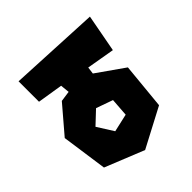

<svg xmlns="http://www.w3.org/2000/svg" viewBox="-101 -751 976 976"><g transform="rotate(45 386.5 -263.5)"><path d="M431 -220 496 -151 583 -206 561 -303 463 -310ZM56 -38 80 -527 283 -489 257 -338 295 -333 399 -481 647 -457 758 -246 673 -35 426 0 282 -123 274 -180 225 -175 203 -38Z"/></g></svg>

Font: Super Mario
Style: Regular
Weight: 400
Version: Version 1.0